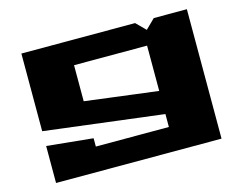

<svg xmlns="http://www.w3.org/2000/svg" viewBox="-97 -682 1269 1003"><g transform="rotate(-15 537.5 -180.0)"><path d="M90 -30 340 -5V40H735V-30L90 -110V-530H705L755 -480L806 -530H985V170H90ZM340 -205 735 -155V-400H340Z"/></g></svg>

Font: Stalinist One
Style: Regular
Weight: 400
Designer: Jovanny Lemonad
Foundry: Alexey Maslov, Jovanny Lemonad
Version: Version 3.004